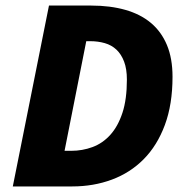

<svg xmlns="http://www.w3.org/2000/svg" viewBox="-20 -670 666 690"><path d="M26 0 156 -650H308Q376 -650 430.5 -634.5Q485 -619 522.5 -587.5Q560 -556 580 -508Q600 -460 600 -394Q600 -295 572.5 -221Q545 -147 496.5 -98Q448 -49 382 -24.5Q316 0 240 0ZM212 -128H236Q276 -128 312.5 -141.5Q349 -155 376.5 -185.5Q404 -216 420 -264.5Q436 -313 436 -384Q436 -422 426 -448.5Q416 -475 398.5 -491.5Q381 -508 356.5 -515Q332 -522 304 -522H290Z"/></svg>

Font: mr_Source Sans Pro
Style: Italic
Weight: 900
Italic angle: -11°
Designer: Paul D. Hunt
Foundry: Adobe Systems Incorporated
Version: Version 1.076;July 10, 2024;FontCreator 11.5.0.2430 64-bit